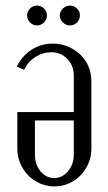

<svg xmlns="http://www.w3.org/2000/svg" viewBox="-20 -659 386 687"><path d="M307 -127Q307 -99 296.5 -74.5Q286 -50 268 -31.5Q250 -13 226 -2.5Q202 8 175 8Q148 8 123.5 -2.5Q99 -13 81 -31.5Q63 -50 52.5 -74.5Q42 -99 42 -127V-258H244V-389Q244 -424 221 -448Q198 -472 164 -472Q133 -472 106.5 -455Q80 -438 66 -409L40 -421Q60 -460 93.5 -481.5Q127 -503 169 -503Q198 -503 223 -492.5Q248 -482 267 -464Q286 -446 296.5 -421.5Q307 -397 307 -368ZM105 -105Q105 -70 125 -46Q145 -22 174 -22Q203 -22 223.5 -46.5Q244 -71 244 -105V-228H105ZM77 -604Q77 -618 87.5 -628.5Q98 -639 112 -639Q127 -639 137.5 -628.5Q148 -618 148 -604Q148 -589 137.5 -578.5Q127 -568 112 -568Q98 -568 87.5 -578.5Q77 -589 77 -604ZM194 -604Q194 -618 205 -628.5Q216 -639 230 -639Q245 -639 255.5 -628.5Q266 -618 266 -604Q266 -589 255.5 -578.5Q245 -568 230 -568Q216 -568 205 -578.5Q194 -589 194 -604Z"/></svg>

Font: Moniqa Paragraph
Style: Regular
Weight: 400
Designer: Rajesh Rajput
Foundry: Rajesh Rajput
Version: Version 1.000